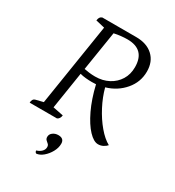

<svg xmlns="http://www.w3.org/2000/svg" viewBox="-207 -761 1018 1118"><g transform="rotate(30 302.5 -201.5)"><path d="M495 11Q466 11 431 -26Q396 -63 364 -130Q332 -197 311 -286Q298 -285 283 -285Q264 -285 242 -287Q220 -289 203 -294L164 -46L234 -32Q231 -7 213 0H30Q31 -26 48 -31L100 -44L187 -595L127 -609Q129 -623 133.5 -630Q138 -637 148 -641H376Q448 -641 489.5 -602.5Q531 -564 531 -498Q531 -427 484.5 -372.5Q438 -318 366 -297Q381 -240 411 -182.5Q441 -125 478.5 -80.5Q516 -36 553 -16Q545 -6 529.5 2.5Q514 11 495 11ZM339 -604Q320 -604 296.5 -601.5Q273 -599 251 -594L209 -330Q223 -327 243 -324.5Q263 -322 283 -322Q334 -322 373.5 -343Q413 -364 435.5 -400.5Q458 -437 458 -485Q458 -604 339 -604ZM211 238Q202 233 202 222Q223 216 235.5 203Q248 190 248 174Q248 161 240.5 154.5Q233 148 225.5 141Q218 134 218 121Q218 103 233.5 91.5Q249 80 270 80Q309 80 309 116Q309 143 294 170.5Q279 198 256.5 217Q234 236 211 238Z"/></g></svg>

Font: Petrona Light
Style: Italic
Weight: 300
Italic angle: -9°
Designer: Ringo R. Seeber
Foundry: Ringo R. Seeber
Version: Version 2.001; ttfautohint (v1.8.3)